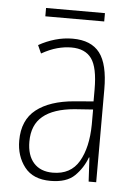

<svg xmlns="http://www.w3.org/2000/svg" viewBox="-49 -686 519 734"><g transform="rotate(5 210.0 -318.5)"><path d="M210 -539Q281 -539 314 -496Q347 -453 347 -357V0H318L313 -92H311Q296 -51 265 -20.5Q234 10 172 10Q105 10 72.5 -32Q40 -74 40 -133Q40 -212 91.5 -252.5Q143 -293 237 -301L310 -307V-353Q310 -437 285.5 -471Q261 -505 208 -505Q182 -505 154 -497.5Q126 -490 94 -472L80 -503Q110 -520 143 -529.5Q176 -539 210 -539ZM240 -271Q160 -264 119.5 -230.5Q79 -197 79 -133Q79 -80 105 -51Q131 -22 178 -22Q247 -22 278.5 -76Q310 -130 311 -218V-276ZM324 -647V-615H98V-647Z"/></g></svg>

Font: Noto Sans Lao UI Cond ExtLt
Style: Regular
Weight: 200
Width: 3
Designer: Monotype Design Team
Foundry: Monotype Imaging Inc.
Version: Version 2.000; ttfautohint (v1.8.4.7-5d5b)